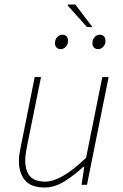

<svg xmlns="http://www.w3.org/2000/svg" viewBox="-20 -820 544 852"><path d="M178 12Q117 12 90.5 -20.5Q64 -53 64 -104Q64 -122 66 -134.5Q68 -147 72 -168L134 -478H162L100 -172Q96 -150 94 -136.5Q92 -123 92 -108Q92 -62 113 -38Q134 -14 182 -14Q215 -14 260 -39.5Q305 -65 362 -120L434 -478H462L366 0H342L354 -80H350Q308 -41 265 -14.5Q222 12 178 12ZM250 -602Q238 -602 231 -609Q224 -616 224 -628Q224 -645 234 -655.5Q244 -666 256 -666Q268 -666 275 -659Q282 -652 282 -638Q282 -623 272 -612.5Q262 -602 250 -602ZM416 -602Q404 -602 397 -609Q390 -616 390 -628Q390 -645 400 -655.5Q410 -666 422 -666Q434 -666 441 -659Q448 -652 448 -638Q448 -623 438 -612.5Q428 -602 416 -602ZM366 -700 280 -796 282 -800H314L390 -700Z"/></svg>

Font: Source Sans 3 ExtraLight
Style: Italic
Weight: 250
Italic angle: -11°
Designer: Paul D. Hunt
Foundry: Adobe
Version: Version 3.046;hotconv 1.0.118;makeotfexe 2.5.65603